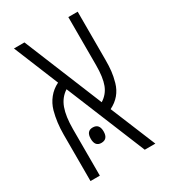

<svg xmlns="http://www.w3.org/2000/svg" viewBox="-159 -710 698 790"><g transform="rotate(-30 189.5 -315.0)"><path d="M337.9 -629.9V-401.4Q337.9 -371.6 335.4 -348.9Q333 -326.2 325.2 -298.3Q309.1 -241.7 254.9 -214.8L343.3 0H293L138.7 -376.5Q106.9 -356 93.3 -318.6Q79.6 -281.2 79.6 -220.7V0H35.2V-221.2Q35.2 -278.3 48.8 -328.1Q57.1 -357.4 75.7 -380.6Q94.2 -403.8 122.1 -417.5L35.2 -629.9H85L237.3 -257.8Q268.1 -276.9 280.8 -310.3Q293.5 -343.8 293.5 -401.9V-629.9ZM152.8 -186.5Q184.1 -186.5 184.1 -149.9Q184.1 -113.3 152.8 -113.3Q123 -113.3 123 -149.9Q123 -186.5 152.8 -186.5Z"/></g></svg>

Font: Open Sans Hebrew Condensed Light
Style: Regular
Weight: 300
Width: 3
Foundry: Ascender Corporation, Yanek Iontef
Version: Version 2.001;PS 002.001;hotconv 1.0.70;makeotf.lib2.5.58329